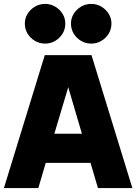

<svg xmlns="http://www.w3.org/2000/svg" viewBox="-20 -962 697 982"><path d="M0 0Q52 -168 104.5 -340Q157 -512 209 -680Q268 -680 328.5 -680Q389 -680 448 -680Q500 -512 552.5 -340Q605 -168 657 0Q614 0 569.5 0Q525 0 481 0Q471 -32 462 -64.5Q453 -97 443 -129Q386 -129 328.5 -129Q271 -129 214 -129Q204 -97 195 -64.5Q186 -32 176 0Q133 0 88.5 0Q44 0 0 0ZM258 -278Q293 -278 328.5 -278Q364 -278 399 -278Q382 -337 364 -397Q346 -457 329 -516Q312 -457 293.5 -397Q275 -337 258 -278ZM211 -739Q211 -739 211 -739Q211 -739 211 -739Q182 -739 158.5 -753Q135 -767 121 -790Q107 -813 107 -841Q107 -869 121 -891.5Q135 -914 158.5 -928Q182 -942 211 -942Q239 -942 262.5 -928Q286 -914 300 -891.5Q314 -869 314 -841Q314 -813 300 -790Q286 -767 262.5 -753Q239 -739 211 -739ZM447 -739Q447 -739 447 -739Q447 -739 447 -739Q418 -739 394.5 -753Q371 -767 357 -790Q343 -813 343 -841Q343 -869 357 -891.5Q371 -914 394.5 -928Q418 -942 447 -942Q475 -942 498.5 -928Q522 -914 536 -891.5Q550 -869 550 -841Q550 -813 536 -790Q522 -767 498.5 -753Q475 -739 447 -739Z"/></svg>

Font: Tilt Warp
Style: Regular
Weight: 400
Designer: Andy Clymer
Foundry: Andy Clymer
Version: Version 1.000